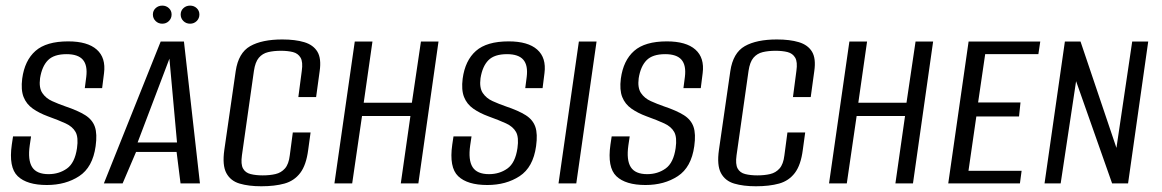

<svg xmlns="http://www.w3.org/2000/svg" viewBox="-20 -640 4054 670"><path d="M143.5 5.6Q74 5.6 41.9 -25.1Q9.8 -55.8 21.2 -135.5L25.5 -164H88.4L83.8 -133Q76.5 -81.5 92.1 -56.9Q107.7 -32.3 149.4 -32.3Q186 -32.3 213.6 -51.9Q241.2 -71.5 248.7 -123Q254.1 -160.7 243.7 -179.4Q233.3 -198.2 208.9 -209.4Q184.6 -220.6 146.9 -234.2Q116.7 -245.3 94.5 -260.9Q72.2 -276.5 62.3 -301.5Q52.5 -326.5 57.5 -365.7Q66.1 -429.1 103.8 -462.3Q141.5 -495.6 218 -495.6Q285.4 -495.6 317.6 -467Q349.9 -438.4 343 -384.7L336.4 -332.5H275.9L281 -371.6Q286 -412 269.2 -431.5Q252.4 -451 212.2 -451Q168.1 -451 147.2 -429.7Q126.4 -408.5 119.8 -367.1Q115.4 -333.8 127.7 -315.4Q140.1 -297 162.1 -287.1Q184 -277.2 207.3 -269.1Q252 -254.1 277.3 -238.2Q302.5 -222.3 311.1 -197.4Q319.7 -172.5 313.7 -129.9Q303.5 -56.2 256.3 -25.3Q209.2 5.6 143.5 5.6Z M342.5 0 540.7 -495H621.9L677.7 0H610L596.2 -109.8H454.8L407.9 0ZM460.2 -142.8H597.7L571.2 -435.3ZM546.3 -557.3Q532.5 -557.3 523 -566.6Q513.5 -576 513.5 -589.3Q513.5 -602.7 523 -611.5Q532.5 -620.4 546.3 -620.4Q560 -620.4 569.4 -611.5Q578.8 -602.7 578.8 -589.3Q578.8 -576 569.4 -566.6Q560 -557.3 546.3 -557.3ZM643.3 -557.3Q629.5 -557.3 620 -566.6Q610.5 -576 610.5 -589.3Q610.5 -602.7 620 -611.5Q629.5 -620.4 643.3 -620.4Q657 -620.4 666.4 -611.5Q675.8 -602.7 675.8 -589.3Q675.8 -576 666.4 -566.6Q657 -557.3 643.3 -557.3Z M891.7 10Q847.7 10 816.1 0.6Q784.5 -8.7 769.8 -36.1Q755.2 -63.4 762.8 -117L802.5 -391.8Q811.9 -455.5 852.9 -478.9Q894 -502.3 965.1 -502.3Q1010.5 -502.3 1041.8 -492.8Q1073.2 -483.3 1087.6 -459.6Q1101.9 -435.8 1095.5 -391.8L1083.1 -301.3H1021.1L1033.1 -392.7Q1037.6 -423.8 1028.9 -438.7Q1020.1 -453.7 1002.2 -458.3Q984.2 -462.8 960.3 -462.8Q935.3 -462.8 915.7 -458.1Q896 -453.4 883.3 -438.5Q870.6 -423.5 866.1 -392.7L824.2 -97.8Q819.9 -67.1 828 -52.1Q836.2 -37.1 854.5 -32.6Q872.8 -28 896.7 -28Q921.7 -28 941.3 -32.6Q961 -37.1 974.3 -52.1Q987.6 -67.1 991.2 -97.8L1001.8 -177.8H1063.8L1055.5 -117.3Q1048.7 -64.1 1027.7 -36.5Q1006.7 -8.9 972.6 0.6Q938.6 10 891.7 10Z M1147 0 1218 -495H1279.7L1249.2 -281.5H1417.3L1448.9 -495H1510.2L1439.9 0H1378.6L1412.2 -235.2H1243.3L1209 0Z M1680.5 5.6Q1611 5.6 1578.9 -25.1Q1546.8 -55.8 1558.2 -135.5L1562.5 -164H1625.4L1620.8 -133Q1613.5 -81.5 1629.1 -56.9Q1644.7 -32.3 1686.4 -32.3Q1723 -32.3 1750.6 -51.9Q1778.2 -71.5 1785.7 -123Q1791.1 -160.7 1780.7 -179.4Q1770.3 -198.2 1745.9 -209.4Q1721.6 -220.6 1683.9 -234.2Q1653.7 -245.3 1631.5 -260.9Q1609.2 -276.5 1599.3 -301.5Q1589.5 -326.5 1594.5 -365.7Q1603.1 -429.1 1640.8 -462.3Q1678.5 -495.6 1755 -495.6Q1822.4 -495.6 1854.6 -467Q1886.9 -438.4 1880 -384.7L1873.4 -332.5H1812.9L1818 -371.6Q1823 -412 1806.2 -431.5Q1789.4 -451 1749.2 -451Q1705.1 -451 1684.2 -429.7Q1663.4 -408.5 1656.8 -367.1Q1652.4 -333.8 1664.7 -315.4Q1677.1 -297 1699.1 -287.1Q1721 -277.2 1744.3 -269.1Q1789 -254.1 1814.3 -238.2Q1839.5 -222.3 1848.1 -197.4Q1856.7 -172.5 1850.7 -129.9Q1840.5 -56.2 1793.3 -25.3Q1746.2 5.6 1680.5 5.6Z M1929 0 2000 -495H2061.7L1991 0Z M2232.5 5.6Q2163 5.6 2130.9 -25.1Q2098.8 -55.8 2110.2 -135.5L2114.5 -164H2177.4L2172.8 -133Q2165.5 -81.5 2181.1 -56.9Q2196.7 -32.3 2238.4 -32.3Q2275 -32.3 2302.6 -51.9Q2330.2 -71.5 2337.7 -123Q2343.1 -160.7 2332.7 -179.4Q2322.3 -198.2 2297.9 -209.4Q2273.6 -220.6 2235.9 -234.2Q2205.7 -245.3 2183.5 -260.9Q2161.2 -276.5 2151.3 -301.5Q2141.5 -326.5 2146.5 -365.7Q2155.1 -429.1 2192.8 -462.3Q2230.5 -495.6 2307 -495.6Q2374.4 -495.6 2406.6 -467Q2438.9 -438.4 2432 -384.7L2425.4 -332.5H2364.9L2370 -371.6Q2375 -412 2358.2 -431.5Q2341.4 -451 2301.2 -451Q2257.1 -451 2236.2 -429.7Q2215.4 -408.5 2208.8 -367.1Q2204.4 -333.8 2216.7 -315.4Q2229.1 -297 2251.1 -287.1Q2273 -277.2 2296.3 -269.1Q2341 -254.1 2366.3 -238.2Q2391.5 -222.3 2400.1 -197.4Q2408.7 -172.5 2402.7 -129.9Q2392.5 -56.2 2345.3 -25.3Q2298.2 5.6 2232.5 5.6Z M2617.7 10Q2573.7 10 2542.1 0.6Q2510.5 -8.7 2495.8 -36.1Q2481.2 -63.4 2488.8 -117L2528.5 -391.8Q2537.9 -455.5 2578.9 -478.9Q2620 -502.3 2691.1 -502.3Q2736.5 -502.3 2767.8 -492.8Q2799.2 -483.3 2813.6 -459.6Q2827.9 -435.8 2821.5 -391.8L2809.1 -301.3H2747.1L2759.1 -392.7Q2763.6 -423.8 2754.9 -438.7Q2746.1 -453.7 2728.2 -458.3Q2710.2 -462.8 2686.3 -462.8Q2661.3 -462.8 2641.7 -458.1Q2622 -453.4 2609.3 -438.5Q2596.6 -423.5 2592.1 -392.7L2550.2 -97.8Q2545.9 -67.1 2554 -52.1Q2562.2 -37.1 2580.5 -32.6Q2598.8 -28 2622.7 -28Q2647.7 -28 2667.3 -32.6Q2687 -37.1 2700.3 -52.1Q2713.6 -67.1 2717.2 -97.8L2727.8 -177.8H2789.8L2781.5 -117.3Q2774.7 -64.1 2753.7 -36.5Q2732.7 -8.9 2698.6 0.6Q2664.6 10 2617.7 10Z M2873 0 2944 -495H3005.7L2975.2 -281.5H3143.3L3174.9 -495H3236.2L3165.9 0H3104.6L3138.2 -235.2H2969.3L2935 0Z M3289 0 3360 -495H3610.1L3603.5 -451.1H3417.9L3393.2 -282.4H3541.1L3536 -233.7H3387L3359.6 -44H3545L3539.1 0Z M3625 0 3696 -495H3750.6L3875.9 -123.9L3930.9 -495H3986.8L3916.5 0H3860.8L3735.1 -356.7L3681.3 0Z"/></svg>

Font: Alumni Sans SC Thin
Style: Italic
Weight: 100
Italic angle: -8°
Designer: Robert E. Leuschke
Foundry: Robert E. Leuschke
Version: Version 1.016